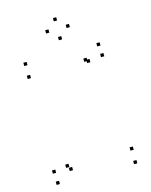

<svg xmlns="http://www.w3.org/2000/svg" viewBox="-138 -1038 896 1137"><g transform="rotate(-15 310.0 -470.0)"><path d="M81.7 -640.3V-660.3H61.7V-640.3ZM446 -640.3V-660.3H426V-640.3ZM431.2 -651.8V-671.8H411.2V-651.8ZM80.5 -60V-80H60.5V-60ZM84.8 10V-10H64.8V10ZM559.5 10V-10H539.5V10ZM559.5 -73V-93H539.5V-73ZM165 -73V-93H145V-73ZM181 -49.2V-69.2H161V-49.2ZM534.5 -652.8V-672.8H514.5V-652.8ZM529.3 -720V-740H509.3V-720ZM81.7 -719.7V-739.7H61.7V-719.7ZM382.2 -872.3V-892.3H362.2V-872.3ZM319.3 -930V-950H299.3V-930ZM256.5 -872.3V-892.3H236.5V-872.3ZM319.3 -814.2V-834.2H299.3V-814.2Z"/></g></svg>

Font: Monaspace Neon Dots Var
Style: Regular
Weight: 400
Designer: Riley Cran and the Lettermatic Team
Version: Version 1.100 (Monaspace Neon Dots)